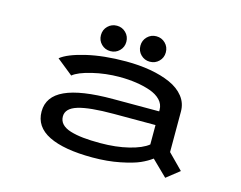

<svg xmlns="http://www.w3.org/2000/svg" viewBox="-96 -827 1242 989"><g transform="rotate(15 525.0 -332.0)"><path d="M414 -542Q385.5 -542 365.8 -561.5Q346 -581 346 -609.5Q346 -638.5 365.8 -658Q385.5 -677.5 414 -677.5Q442 -677.5 461.8 -657.8Q481.5 -638 481.5 -609.5Q481.5 -581 461.8 -561.5Q442 -542 414 -542ZM624 -542Q596 -542 576.2 -561.5Q556.5 -581 556.5 -609.5Q556.5 -638 576.2 -657.8Q596 -677.5 624 -677.5Q652.5 -677.5 672.2 -658Q692 -638.5 692 -609.5Q692 -581 672.2 -561.5Q652.5 -542 624 -542ZM507 -512Q577 -512 637.2 -501.5Q697.5 -491 744.8 -470Q792 -449 819 -414.8Q846 -380.5 846 -336V-119.5L925 -39.5L856 15L773.5 -65.5Q749 -47 714.2 -31.5Q679.5 -16 612.8 -2.5Q546 11 466.5 11Q314.5 11 233.5 -29Q152.5 -69 152.5 -150.5Q152.5 -230.5 236.2 -269Q320 -307.5 491 -307.5H737.5V-316Q737.5 -345.5 716.5 -367.5Q695.5 -389.5 660 -401.8Q624.5 -414 583.5 -420Q542.5 -426 496 -426Q421.5 -426 350.8 -409Q280 -392 252 -368.5L166 -437.5Q203 -468 295.2 -490Q387.5 -512 507 -512ZM485.5 -71Q570 -71 637.5 -87.8Q705 -104.5 737.5 -131V-234.5H515Q386 -234.5 325.5 -216Q265 -197.5 265 -154.5Q265 -130.5 280.5 -114Q296 -97.5 326.2 -88.2Q356.5 -79 395 -75Q433.5 -71 485.5 -71Z"/></g></svg>

Font: League Mono Extended
Style: Regular
Weight: 400
Width: 9
Designer: Tyler Finck
Foundry: The League of Moveable Type / Tyler Finck
Version: Version 2.210